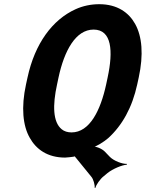

<svg xmlns="http://www.w3.org/2000/svg" viewBox="-20 -741 695 915"><path d="M634 -339 641 -371C665 -481 657 -568 624 -627C594 -681 539 -721 453 -721C414 -721 375 -713 340 -697C230 -647 146 -534 111 -371L104 -339C80 -229 89 -141 122 -84C152 -30 206 10 290 10C303 9 317 8 329 6C331 6 340 4 340 2L336 1C336 3 339 9 341 10L415 101C425 112 433 141 431 154H435C437 141 458 111 474 99L492 84C518 63 563 45 584 44L585 40C563 41 523 26 504 7L479 -19C465 -33 436 -45 419 -42V-38C437 -41 477 -66 496 -83C562 -143 610 -228 634 -339ZM321 -110C302 -110 286 -115 274 -125C232 -159 230 -239 252 -339L259 -372C286 -498 340 -600 426 -600C513 -600 520 -498 493 -372L486 -339C459 -214 407 -110 321 -110Z"/></svg>

Font: Asimov
Style: EdgeExtremeIt
Weight: 500
Designer: Google
Version: Version 2.000980: 2014